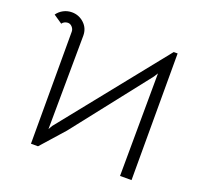

<svg xmlns="http://www.w3.org/2000/svg" viewBox="-121 -835 1024 973"><g transform="rotate(20 390.5 -348.5)"><path d="M202 -605 198 -100 210 -121 661 -684H682V-1H620L623 -555L609 -533L289 -125L178 0H140V-604Q140 -618 130 -629Q120 -640 107 -640Q99 -640 90 -636Q81 -632 76 -624L29 -656Q42 -675 63 -686Q84 -697 108 -697Q146 -697 174 -671Q202 -645 202 -605Z"/></g></svg>

Font: Bellota
Style: Regular
Weight: 400
Designer: Kemie Guaida
Foundry: Kemie Guaida
Version: Version 4.001